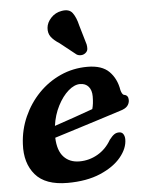

<svg xmlns="http://www.w3.org/2000/svg" viewBox="-53 -765 617 819"><g transform="rotate(-5 256.0 -355.0)"><path d="M464.5 -152Q464.5 -113.5 433.5 -75.8Q402.5 -38 344 -13Q285.5 12 203.5 12Q108.5 12 65.8 -38Q23 -88 27.5 -169.5Q30.5 -231 55 -286Q79.5 -341 120.2 -383.2Q161 -425.5 214.8 -449.8Q268.5 -474 330 -474Q392.5 -474 423.2 -443Q454 -412 462 -363Q464 -355 467.5 -348.5Q471 -342 476.5 -341Q494 -338 494 -317.5Q494 -303.5 484.8 -292.2Q475.5 -281 452 -274.5Q415 -262.5 363.5 -246.2Q312 -230 259.8 -213.5Q207.5 -197 167.5 -184.5Q169.5 -129 194.8 -102Q220 -75 262 -75Q304 -75 340.2 -96Q376.5 -117 398.5 -155.5Q410.5 -171 419.5 -177.2Q428.5 -183.5 440.5 -183.5Q453 -183.5 458.8 -174Q464.5 -164.5 464.5 -152ZM292.5 -403.5Q268 -403.5 242.2 -381Q216.5 -358.5 196.8 -320.2Q177 -282 170.5 -235Q209 -248 254.8 -263.8Q300.5 -279.5 335.5 -292.5Q342 -314.5 342 -346.5Q342 -373 329 -388.2Q316 -403.5 292.5 -403.5ZM311 -653 335.5 -569.5Q337.5 -559.5 336.8 -549.8Q336 -540 326.5 -532.5Q318 -526 307.5 -525.8Q297 -525.5 289 -530.5L221 -584.5Q196 -600.5 184.8 -616.2Q173.5 -632 175.5 -654.5Q177.5 -677 196 -696.8Q214.5 -716.5 241.5 -721Q274 -727 288.5 -707.2Q303 -687.5 311 -653Z"/></g></svg>

Font: Fraunces 9pt S100 SemiBold
Style: Italic
Weight: 600
Italic angle: -16°
Version: Version 1.000; ttfautohint (v1.8.3)